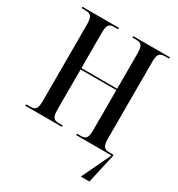

<svg xmlns="http://www.w3.org/2000/svg" viewBox="-212 -852 1114 1200"><g transform="rotate(30 345.0 -252.0)"><path d="M30 0H294V-10H267C228 -10 216 -24 216 -81V-369H474V-82C474 -24 462 -10 422 -10H397V0H652L552 210H614L661 0V-10H633C593 -10 580 -24 580 -81V-634C580 -690 593 -704 633 -704H661V-714H397V-704H421C462 -704 474 -690 474 -633V-379H216V-634C216 -690 228 -704 267 -704H294V-714H30V-704H55C97 -704 110 -690 110 -633V-81C110 -24 97 -10 58 -10H30Z"/></g></svg>

Font: Noto Serif Display Condensed Medium
Style: Regular
Weight: 500
Width: 3
Designer: Monotype Design Team
Foundry: Monotype Imaging Inc.
Version: Version 2.009